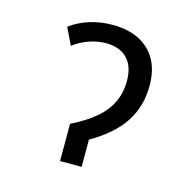

<svg xmlns="http://www.w3.org/2000/svg" viewBox="-86 -634 734 722"><g transform="rotate(15 281.5 -273.0)"><path d="M208 -145Q263 -172 300 -203Q337 -234 355 -272Q373 -310 373 -356Q373 -413 343.5 -443Q314 -473 261 -473Q229 -473 196.5 -462Q164 -451 135 -429L103 -495Q137 -520 179 -533Q221 -546 267 -546Q329 -546 372 -523.5Q415 -501 437.5 -460Q460 -419 460 -360Q460 -322 450.5 -287Q441 -252 421 -220.5Q401 -189 369 -160.5Q337 -132 292 -106V0H208Z"/></g></svg>

Font: Noto Sans Mono SemiCondensed
Style: Regular
Weight: 400
Width: 4
Designer: Monotype Design Team
Foundry: Monotype Imaging Inc.
Version: Version 2.010